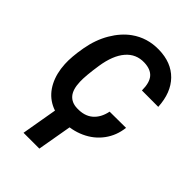

<svg xmlns="http://www.w3.org/2000/svg" viewBox="-271 -836 1182 1182"><g transform="rotate(45 320.0 -245.5)"><path d="M589.8 -237.3Q581.5 -163.6 539.6 -106.7Q497.6 -49.8 430.2 -19.3Q362.8 11.2 284.7 9.8Q214.4 8.3 162.1 -22.7Q109.9 -53.7 79.8 -112.5Q49.8 -171.4 45.9 -248Q42.5 -308.1 58.3 -397.5Q74.2 -486.8 115 -556.2Q155.8 -625.5 211.9 -666Q291 -722.7 392.6 -720.7Q502.9 -718.8 567.6 -652.6Q632.3 -586.4 638.7 -468.8L496.1 -469.2Q496.1 -536.6 469.2 -567.9Q442.4 -599.1 385.7 -601.1Q312.5 -603.5 265.4 -548.8Q218.3 -494.1 202.1 -389.2Q186.5 -287.1 188.5 -236.3Q190.9 -171.9 217.3 -141.4Q243.7 -110.8 291 -109.4Q356.4 -106.9 395.8 -140.4Q435.1 -173.8 447.8 -236.3ZM302.7 230.5H165L212.4 -43.9H350.6Z"/></g></svg>

Font: RobotoInd
Style: Bold Italic
Weight: 700
Italic angle: -12°
Designer: Google
Version: Version 2.001150; 2014